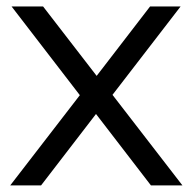

<svg xmlns="http://www.w3.org/2000/svg" viewBox="-20 -562 583 582"><path d="M11 0 222 -273.5 15 -542.5H110.5L273 -332L435 -542.5H527.5L321 -274.5L533 0H437.5L271 -216.5L104.5 0Z"/></svg>

Font: Encode Sans SmExp
Style: Regular
Weight: 400
Width: 6
Designer: Multiple Designers
Foundry: Impallari Type
Version: Version 3.002; ttfautohint (v1.8.3) -l 8 -r 50 -G 200 -x 14 